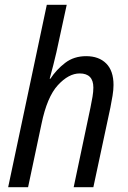

<svg xmlns="http://www.w3.org/2000/svg" viewBox="-20 -780 535 800"><path d="M14 0H97L153 -264Q176 -376 221 -425Q266 -474 312 -474Q369 -474 369 -415Q369 -398 365.5 -377Q362 -356 357 -332L287 0H369L440 -332Q445 -357 449 -381.5Q453 -406 453 -426Q453 -485 422.5 -515.5Q392 -546 339 -546Q288 -546 251.5 -518Q215 -490 190 -452H187Q203 -510 215 -562L258 -760H175Z"/></svg>

Font: Noto Sans UI SemiCondensed
Style: Italic
Weight: 400
Width: 4
Italic angle: -12°
Designer: Monotype Design Team
Foundry: Monotype Imaging Inc.
Version: Version 1.901